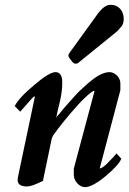

<svg xmlns="http://www.w3.org/2000/svg" viewBox="-20 -746 533 796"><path d="M371 -369H372L286 -47V-20C286 3 308 30 333 30C354 29 382 14 417 -15C453 -45 475 -69 483 -88L463 -110L450 -95C429 -72 415 -58 406 -53C401 -50 398 -48 397 -48H394V-50L479 -372V-397C480 -408 476 -420 467 -431C456 -442 445 -447 434 -447C407 -447 374 -428 333 -390C318 -377 302 -362 290 -348C268 -323 246 -300 226 -274C222 -269 215 -264 215 -260C215 -260 214 -259 213 -258C222 -307 238 -347 238 -401C239 -432 229 -447 210 -447C193 -447 163 -429 120 -392C78 -357 52 -328 41 -306L64 -283L108 -333C115 -341 120 -346 123 -347C124 -346 124 -344 124 -342L62 -48C61 -41 53 -9 53 0C53 18 66 27 92 27C106 27 128 19 158 4L193 -164C194 -172 197 -178 200 -184C225 -220 265 -269 303 -311C321 -332 366 -374 371 -369ZM438 -726C422 -726 406 -715 389 -694L269 -528C262 -520 262 -512 268 -505L281 -488C285 -484 289 -482 292 -482C296 -482 300 -483 303 -484L304 -485L458 -610C464 -614 473 -623 484 -637C490 -645 493 -655 493 -667C493 -699 474 -726 438 -726Z"/></svg>

Font: fbb
Style: Bold Italic
Weight: 700
Italic angle: -12°
Designer: David J. Perry, Michael Sharpe
Version: Version 0.991